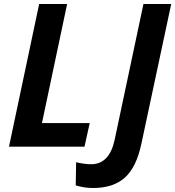

<svg xmlns="http://www.w3.org/2000/svg" viewBox="-20 -734 877 961"><path d="M176 -714H316L190 -118H429L403 0H25ZM359 194 361 78Q403 88 436 88Q528 88 554 -35L698 -714H837L688 -16Q663 103 605 155Q547 207 446 207Q402 207 359 194Z"/></svg>

Font: Noto Sans Display
Style: Bold Italic
Weight: 700
Italic angle: -12°
Designer: Monotype Design team
Foundry: Monotype Imaging Inc.
Version: Version 1.000